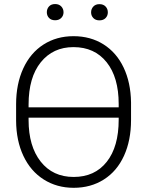

<svg xmlns="http://www.w3.org/2000/svg" viewBox="-20 -895 713 925"><path d="M611.3 -316.9Q611.3 -218.8 577.4 -144.5Q543.5 -70.3 480.5 -30.3Q417.5 9.8 335 9.8Q253.9 9.8 190.7 -30.3Q127.4 -70.3 92.8 -143.8Q58.1 -217.3 57.6 -313.5V-393.1Q57.6 -490.2 92 -565.2Q126.5 -640.1 189.5 -680.4Q252.4 -720.7 334 -720.7Q416 -720.7 478.8 -681.2Q541.5 -641.6 575.7 -569.3Q609.9 -497.1 611.3 -401.9ZM117.7 -377.9H551.8V-394Q551.8 -522.5 493.7 -595.2Q435.5 -668 334 -668Q235.4 -668 176.5 -595Q117.7 -522 117.7 -391.1ZM551.8 -328.1H117.7V-316.9Q117.7 -190.4 176 -116.5Q234.4 -42.5 335 -42.5Q436.5 -42.5 494.1 -115.2Q551.8 -188 551.8 -318.4ZM205.6 -835.9Q205.6 -852.5 216.1 -864Q226.6 -875.5 245.6 -875.5Q264.2 -875.5 275.1 -864Q286.1 -852.5 286.1 -835.9Q286.1 -819.8 275.1 -808.6Q264.2 -797.4 245.6 -797.4Q226.6 -797.4 216.1 -808.6Q205.6 -819.8 205.6 -835.9ZM418.9 -835.4Q418.9 -852.1 429.7 -863.5Q440.4 -875 459 -875Q478 -875 488.8 -863.5Q499.5 -852.1 499.5 -835.4Q499.5 -819.3 488.8 -808.1Q478 -796.9 459 -796.9Q440.4 -796.9 429.7 -808.1Q418.9 -819.3 418.9 -835.4Z"/></svg>

Font: RobotoInd Light
Style: Regular
Weight: 300
Designer: Google
Version: Version 2.001151; 2014